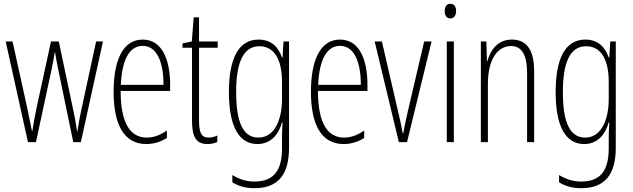

<svg xmlns="http://www.w3.org/2000/svg" viewBox="-20 -747 3325 1009"><path d="M287 -377 365 0H405L521 -529H485L406 -163C398 -125 395 -109 387 -57H385C379 -100 371 -142 363 -178L289 -529H248L173 -184C164 -141 154 -88 150 -58H148C140 -98 132 -138 123 -180L46 -529H10L127 0H169L250 -377C257 -409 263 -443 268 -474H269C274 -443 280 -410 287 -377Z M730 -539C627 -539 577 -433 577 -264C577 -97 629 10 749 10C791 10 827 -3 857 -22V-61C821 -36 787 -24 751 -24C659 -24 614 -109 614 -269H874V-303C874 -425 836 -539 730 -539ZM730 -506C808 -506 840 -412 839 -301H615C621 -439 663 -506 730 -506Z M1076 -24C1036 -24 1026 -53 1026 -115V-496H1124V-529H1026V-656H998L988 -529L939 -519V-496H989V-116C989 -33 1007 10 1070 10C1091 10 1107 6 1122 -1V-35C1111 -29 1093 -24 1076 -24Z M1339 -539C1232 -539 1183 -437 1183 -263C1183 -78 1238 10 1333 10C1401 10 1444 -38 1462 -104H1465C1462 -65 1462 -37 1462 -8V33C1462 156 1413 207 1317 207C1273 207 1239 195 1201 173V211C1235 232 1273 242 1317 242C1443 242 1499 169 1499 29V-529H1470L1465 -445H1462C1444 -496 1409 -539 1339 -539ZM1343 -504C1428 -504 1462 -423 1462 -317V-226C1462 -125 1427 -24 1338 -24C1260 -24 1221 -99 1221 -263C1221 -409 1254 -504 1343 -504Z M1767 -539C1664 -539 1614 -433 1614 -264C1614 -97 1666 10 1786 10C1828 10 1864 -3 1894 -22V-61C1858 -36 1824 -24 1788 -24C1696 -24 1651 -109 1651 -269H1911V-303C1911 -425 1873 -539 1767 -539ZM1767 -506C1845 -506 1877 -412 1876 -301H1652C1658 -439 1700 -506 1767 -506Z M2076 0H2119L2248 -529H2209L2123 -161C2114 -122 2106 -84 2099 -47H2096C2089 -89 2080 -128 2071 -165L1987 -529H1949Z M2347 -727C2325 -727 2317 -709 2317 -688C2317 -667 2327 -650 2346 -650C2365 -650 2377 -665 2377 -689C2377 -709 2369 -727 2347 -727ZM2365 -529H2328V0H2365Z M2670 -539C2595 -539 2557 -483 2541 -425H2539L2536 -529H2507V0H2544V-305C2544 -439 2597 -505 2666 -505C2719 -505 2750 -463 2750 -362V0H2787V-373C2787 -488 2745 -539 2670 -539Z M3056 -539C2949 -539 2900 -437 2900 -263C2900 -78 2955 10 3050 10C3118 10 3161 -38 3179 -104H3182C3179 -65 3179 -37 3179 -8V33C3179 156 3130 207 3034 207C2990 207 2956 195 2918 173V211C2952 232 2990 242 3034 242C3160 242 3216 169 3216 29V-529H3187L3182 -445H3179C3161 -496 3126 -539 3056 -539ZM3060 -504C3145 -504 3179 -423 3179 -317V-226C3179 -125 3144 -24 3055 -24C2977 -24 2938 -99 2938 -263C2938 -409 2971 -504 3060 -504Z"/></svg>

Font: Noto Sans Sinhala ExtraCondensed ExtraLight
Style: Regular
Weight: 200
Width: 2
Designer: Jelle Bosma - Monotype Design Team
Foundry: Monotype Imaging Inc.
Version: Version 2.006